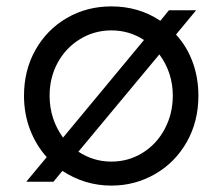

<svg xmlns="http://www.w3.org/2000/svg" viewBox="-20 -568 695 600"><path d="M175 -34 147 0H62L126 -77Q92 -115 73.5 -164Q55 -213 55 -269Q55 -348 90.5 -411.5Q126 -475 188.5 -511.5Q251 -548 328 -548Q414 -548 481 -503L508 -536H593L530 -460Q564 -423 582 -374Q600 -325 600 -269Q600 -188 563.5 -124Q527 -60 464.5 -24Q402 12 328 12Q245 12 175 -34ZM177 -138 430 -443Q384 -473 328 -473Q275 -473 230.5 -446Q186 -419 160.5 -372.5Q135 -326 135 -269Q135 -196 177 -138ZM328 -63Q381 -63 425 -90Q469 -117 494.5 -164.5Q520 -212 520 -269Q520 -341 478 -398L225 -94Q272 -63 328 -63Z"/></svg>

Font: Evergrow Sans 
Style: Regular
Weight: 400
Foundry: 10Web
Version: Version 1.000